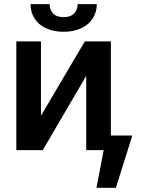

<svg xmlns="http://www.w3.org/2000/svg" viewBox="-20 -732 694 936"><path d="M393.6 -530.3H520.5V-71.3H625L544.9 183.6H450.2L485.4 0H400.4V-362.3L188.5 0H59.6V-530.3H179.7V-168ZM290 -577.1Q241.2 -577.1 204.8 -594Q168.5 -610.8 148.7 -641.4Q128.9 -671.9 128.9 -711.9H221.7Q221.7 -685.1 238.5 -666.7Q255.4 -648.4 290 -648.4Q324.2 -648.4 341.3 -666.5Q358.4 -684.6 358.4 -711.9H452.1Q451.7 -671.9 431.6 -641.4Q411.6 -610.8 375.2 -594Q338.9 -577.1 290 -577.1Z"/></svg>

Font: Pretendard SemiBold
Style: Regular
Weight: 600
Designer: Base glyphs from Inter by Rasmus Andersson; Hangeul glyphs from Noto Sans CJK(Source Han Sans) by Jang Soo-young and Kan
Foundry: Kil Hyung-jin
Version: Version 1.309